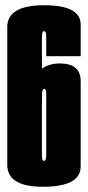

<svg xmlns="http://www.w3.org/2000/svg" viewBox="-20 -700 334 726"><path d="M142 6.2Q7.5 6.2 7.5 -77Q7.5 -160.2 7.5 -329.2Q7.5 -515.8 7.5 -598Q7.5 -680.2 147.2 -680.2Q285 -680.2 285 -607.4Q285 -534.5 285 -487.5H154.8Q154.8 -544 154.8 -563.1Q154.8 -582.2 146.3 -582.2Q138.5 -582.2 138.5 -559.4Q138.5 -536.5 138.5 -294Q138.5 -130 138.5 -110.9Q138.5 -91.8 146.3 -91.8Q154.8 -91.8 154.8 -110.9Q154.8 -130 154.8 -225Q154.8 -329.8 154.8 -346.8Q154.8 -363.8 147.2 -363.8Q139.8 -363.8 139.1 -346Q138.5 -328.2 138.5 -302.2L74.2 -324.2Q74.2 -367 110.4 -413.6Q146.5 -460.2 205.2 -460.2Q285 -460.2 285 -393.8Q285 -327.2 285 -236.2Q285 -146.8 285 -70.2Q285 6.2 142 6.2Z"/></svg>

Font: Anybody UltraCondensed Thin
Style: Regular
Weight: 100
Width: 1
Designer: Tyler Finck
Foundry: Etcetera Type Company
Version: Version 1.110